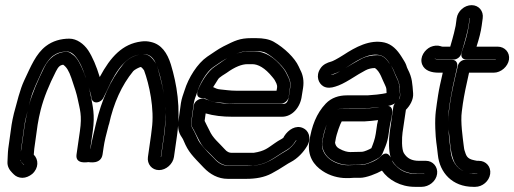

<svg xmlns="http://www.w3.org/2000/svg" viewBox="-20 -667 1996 745"><path d="M534 -457C540 -457 544 -457 548 -456C567 -452 582 -436 594 -397C615 -329 631 -239 617 -142L605 -58C604 -58 604 -57 604 -57V-58L616 -142C628 -227 621 -294 603 -361C594 -394 591 -412 583 -424C571 -441 560 -457 534 -457ZM87 -236C83 -218 79 -200 76 -183L63 -90C60 -70 51 -50 67 -34L74 -27C70 -27 59 -44 59 -45C60 -58 60 -76 62 -90L75 -183C77 -198 83 -220 87 -236ZM520 -455C496 -450 473 -436 459 -419C407 -355 374 -277 353 -190C344 -151 336 -121 332 -95C332 -93 330 -88 330 -88L340 -158C349 -223 340 -254 331 -301C324 -336 296 -430 265 -453L254 -461C250 -464 244 -466 238 -466C200 -466 169 -441 152 -406C127 -355 105 -305 92 -257C94 -264 96 -272 98 -280C107 -317 128 -356 139 -382C154 -417 171 -439 185 -450C200 -461 217 -467 240 -467C252 -467 266 -459 279 -440C295 -418 308 -384 321 -339C329 -313 334 -297 334 -293C335 -259 372 -266 382 -289C386 -298 391 -307 396 -318C437 -410 476 -447 520 -455ZM566 -142 554 -58C550 -31 569 -7 597 -7C625 -7 651 -31 655 -58L667 -142C682 -249 666 -341 643 -417C629 -462 606 -495 566 -504C554 -507 542 -508 528 -506C456 -497 409 -447 367 -368C354 -411 339 -446 322 -472C305 -497 278 -517 249 -517C216 -517 184 -508 158 -488C119 -458 100 -410 74 -355C57 -319 46 -270 34 -227C30 -210 27 -196 25 -183L12 -90C10 -74 10 -54 9 -39C8 -22 16 -8 27 3L34 10C42 18 54 23 67 23C80 23 94 17 105 8C131 -15 130 -48 111 -67C111 -71 112 -80 113 -90L126 -183C129 -202 133 -221 138 -241C150 -288 170 -337 197 -390C207 -410 214 -414 225 -416C238 -407 247 -393 257 -364C270 -327 278 -300 281 -285C290 -241 299 -221 290 -158L277 -68C271 -28 320 -38 323 -38C326 -38 372 -28 378 -68L382 -95C385 -117 392 -146 402 -183C402 -183 403 -184 403 -185C421 -267 452 -336 497 -391C501 -396 521 -407 527 -407C528 -406 532 -404 539 -394C559 -340 580 -244 569 -167C568 -158 567 -150 566 -142Z M732 -258 723 -194C721 -177 727 -172 732 -163C745 -139 757 -108 775 -90C787 -78 800 -66 811 -54C827 -36 846 -24 871 -24H958H962C987 -27 1006 -33 1023 -42C1052 -58 1066 -70 1094 -86C1107 -94 1118 -105 1126 -119C1128 -122 1129 -123 1130 -124V-123C1130 -123 1130 -122 1129 -121C1120 -106 1107 -91 1089 -81C1044 -56 1015 -23 942 -23H871C847 -23 828 -32 811 -52L810 -53C776 -86 755 -111 749 -124C743 -136 735 -156 728 -167C722 -176 721 -184 722 -194L732 -267C735 -285 741 -295 745 -309C755 -342 781 -389 808 -407C831 -422 841 -431 865 -443C894 -458 913 -465 920 -466C932 -468 942 -469 948 -469H967C990 -469 1005 -466 1013 -461C1047 -442 1083 -404 1092 -384C1100 -366 1110 -355 1106 -326L1101 -294C1099 -281 1095 -264 1081 -264H889C882 -264 876 -265 870 -265C836 -265 808 -270 784 -280C784 -280 770 -285 769 -285C751 -285 734 -273 732 -258ZM882 -214H1074C1115 -214 1146 -252 1151 -295L1156 -326C1160 -352 1156 -376 1145 -396C1143 -400 1141 -404 1139 -409C1124 -442 1084 -481 1042 -505C1024 -515 1001 -519 974 -519H955C910 -519 891 -509 847 -487C822 -474 809 -463 784 -447C746 -421 711 -365 696 -316C691 -301 685 -286 682 -267L672 -194C669 -172 673 -152 685 -135C686 -133 690 -128 693 -120C711 -77 726 -63 771 -16C795 9 826 27 864 27H935C973 27 1006 21 1034 6C1053 -4 1069 -14 1083 -23C1095 -31 1104 -36 1108 -38C1135 -52 1158 -77 1172 -101C1190 -132 1177 -161 1156 -170C1128 -183 1099 -164 1083 -139C1079 -133 1083 -134 1073 -128C1062 -122 1054 -117 1047 -112C1019 -93 1009 -81 964 -74H879C870 -74 861 -77 851 -89C829 -114 806 -130 792 -162C786 -175 779 -186 774 -198L778 -227C809 -218 843 -214 882 -214ZM768 -286C772 -286 777 -285 784 -281C796 -275 809 -271 823 -270C846 -268 865 -265 889 -265H1071C1086 -265 1098 -279 1100 -290L1105 -326C1107 -339 1106 -353 1100 -364C1092 -380 1089 -389 1078 -403C1045 -444 1009 -468 966 -468H947C910 -468 872 -451 833 -422C830 -420 823 -415 814 -409C786 -391 760 -347 748 -317C747 -314 735 -286 768 -286ZM807 -329C812 -338 820 -348 826 -359C830 -367 853 -380 859 -384C892 -408 919 -418 940 -418H959C981 -418 1008 -404 1037 -368C1042 -362 1045 -358 1046 -356C1049 -349 1057 -340 1055 -326L1053 -315H896C873 -315 857 -318 835 -320C822 -321 816 -325 807 -329Z M1493 -181 1500 -215V-216L1502 -231C1503 -241 1500 -259 1478 -256C1456 -253 1456 -250 1425 -248L1399 -246H1335C1318 -246 1310 -247 1301 -245C1263 -238 1250 -195 1240 -158C1237 -146 1234 -136 1232 -124L1230 -110V-104C1233 -80 1245 -61 1264 -48C1285 -34 1311 -27 1332 -27L1378 -28C1394 -28 1412 -34 1429 -43C1442 -50 1460 -56 1467 -78C1468 -80 1471 -88 1476 -100C1482 -115 1486 -131 1488 -148ZM1443 -183V-182L1438 -148C1435 -127 1427 -107 1421 -92C1413 -87 1392 -78 1385 -78L1339 -77C1329 -77 1314 -80 1295 -91C1285 -97 1282 -104 1280 -113L1282 -124C1285 -146 1301 -189 1306 -196H1328H1393H1395L1421 -198C1431 -199 1439 -200 1447 -201ZM1493 -418C1483 -433 1469 -453 1445 -453C1424 -453 1398 -448 1379 -437C1353 -422 1353 -423 1317 -401C1296 -388 1281 -380 1273 -378C1268 -377 1265 -377 1264 -377C1266 -378 1267 -378 1271 -379C1289 -384 1309 -395 1336 -413C1374 -438 1416 -462 1454 -453C1467 -450 1481 -440 1493 -418ZM1626 7V8C1626 9 1625 8 1624 8H1597C1565 8 1540 -1 1521 -19C1506 -33 1504 -37 1501 -45C1520 -11 1556 7 1598 7ZM1496 -56C1495 -58 1482 -87 1456 -59C1450 -53 1438 -44 1420 -37C1401 -29 1387 -27 1384 -27H1358C1350 -27 1341 -26 1330 -26C1280 -26 1222 -61 1230 -117C1237 -163 1252 -205 1278 -233C1285 -241 1297 -247 1319 -247H1400H1402L1439 -250C1471 -253 1526 -254 1532 -295C1533 -305 1530 -312 1530 -324C1530 -338 1526 -352 1519 -365C1510 -383 1507 -397 1497 -413C1509 -396 1509 -387 1517 -372C1528 -351 1532 -334 1531 -320C1531 -314 1536 -292 1529 -283C1519 -269 1508 -267 1506 -251L1492 -153C1488 -123 1488 -80 1496 -56ZM1462 -5C1487 31 1534 58 1590 58H1616C1644 58 1672 37 1676 8C1680 -19 1660 -43 1633 -43H1606C1578 -43 1560 -52 1547 -73C1538 -88 1539 -132 1542 -153L1555 -241C1570 -256 1585 -280 1583 -305C1580 -342 1580 -365 1562 -399C1560 -403 1558 -408 1556 -415C1552 -426 1545 -435 1538 -447C1521 -474 1501 -495 1472 -502C1415 -515 1359 -484 1313 -454C1288 -438 1270 -429 1265 -428C1250 -424 1233 -417 1223 -401C1204 -372 1216 -343 1235 -332C1249 -324 1266 -326 1281 -331C1298 -336 1316 -345 1339 -359C1376 -382 1371 -379 1398 -394C1409 -400 1422 -403 1435 -403C1456 -388 1462 -360 1474 -337C1481 -323 1479 -320 1480 -306C1473 -304 1458 -302 1442 -300L1406 -297H1326C1295 -297 1266 -288 1244 -265C1208 -227 1189 -178 1180 -117C1172 -61 1198 -26 1231 -4C1259 15 1293 24 1323 24C1334 24 1341 24 1352 23H1377C1401 23 1441 7 1462 -5Z M1802 -597H1803V-596L1799 -567C1795 -542 1787 -508 1772 -466C1770 -459 1764 -436 1792 -436H1904C1903 -436 1904 -435 1904 -435H1785C1772 -435 1760 -425 1757 -413C1743 -355 1732 -306 1726 -265L1722 -235C1720 -222 1719 -208 1719 -194C1719 -212 1720 -226 1721 -235L1725 -265C1728 -284 1732 -306 1737 -332L1754 -408C1756 -419 1753 -435 1733 -435H1690C1671 -435 1666 -440 1666 -440C1674 -437 1682 -436 1690 -436H1741C1753 -436 1766 -446 1769 -457C1786 -513 1795 -548 1798 -567L1802 -596ZM1832 7V8H1831H1824C1813 8 1799 5 1781 -2C1751 -14 1733 -44 1729 -78C1724 -125 1722 -124 1720 -176C1720 -168 1721 -161 1722 -153C1728 -102 1727 -83 1739 -48C1749 -16 1781 7 1824 7H1831ZM1810 -647C1782 -647 1756 -624 1752 -596L1748 -567C1746 -556 1740 -530 1727 -486H1697C1695 -486 1692 -487 1689 -488C1677 -492 1663 -490 1651 -485C1629 -475 1607 -446 1618 -417C1628 -392 1655 -385 1682 -385H1698L1687 -336C1681 -308 1678 -285 1675 -265L1671 -235C1669 -218 1668 -196 1669 -169C1671 -116 1674 -114 1679 -66C1686 2 1734 58 1817 58H1824C1852 58 1878 36 1882 8C1886 -20 1866 -43 1838 -43H1831C1831 -43 1827 -44 1821 -45C1790 -51 1789 -64 1782 -85C1782 -85 1780 -93 1779 -104C1776 -131 1766 -194 1772 -235L1776 -265C1781 -298 1789 -337 1800 -385H1896C1924 -385 1951 -409 1955 -436C1959 -463 1939 -486 1911 -486H1829C1839 -517 1846 -544 1849 -567L1853 -596C1857 -624 1838 -647 1810 -647Z"/></svg>

Font: AppleStorm
Style: CBoIta
Weight: 400
Foundry: Cannot Into Space Fonts
Version: Version 1.01